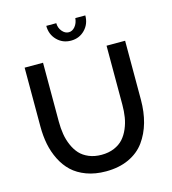

<svg xmlns="http://www.w3.org/2000/svg" viewBox="-131 -1021 1013 1132"><g transform="rotate(-15 376.0 -455.0)"><path d="M434.1 -915H495.1Q495.1 -862.8 460.9 -827.9Q426.8 -793 376 -793Q325.2 -793 291 -827.9Q256.8 -862.8 256.8 -915H317.9Q317.9 -886.7 335.4 -865.5Q353 -844.2 376 -844.2Q397.9 -844.2 414.6 -864.3Q431.2 -884.3 434.1 -915ZM376 4.9Q310.1 4.9 257.6 -14.6Q205.1 -34.2 170.4 -66.9Q135.7 -99.6 112.8 -145.8Q89.8 -191.9 79.8 -242.4Q69.8 -293 69.8 -350.1V-710H182.1V-350.1Q182.1 -309.6 188 -273.7Q193.8 -237.8 208.3 -204.6Q222.7 -171.4 244.1 -147.9Q265.6 -124.5 299.3 -110.4Q333 -96.2 376 -96.2Q419.4 -96.2 453.4 -110.6Q487.3 -125 508.8 -148.9Q530.3 -172.9 544.4 -206.1Q558.6 -239.3 564.2 -274.7Q569.8 -310.1 569.8 -350.1V-710H683.1V-350.1Q683.1 -275.4 665.5 -212.6Q647.9 -149.9 612.1 -100.3Q576.2 -50.8 515.9 -22.9Q455.6 4.9 376 4.9Z"/></g></svg>

Font: Rawline SemiBold
Style: Regular
Weight: 600
Designer: Matt McInerney, Pablo Impallari, Rodrigo Fuenzalida
Foundry: Matt McInerney, Pablo Impallari, Rodrigo Fuenzalida
Version: Version 4.020;PS 004.020;hotconv 1.0.88;makeotf.lib2.5.64775